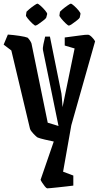

<svg xmlns="http://www.w3.org/2000/svg" viewBox="-49 -804 540 1050"><path d="M157 -52Q154 -53 144 -62.5Q134 -72 125 -83Q116 -94 115 -100L13 -528L-29 -560L-6 -615Q24 -613 57 -608Q90 -603 102 -598Q116 -584 123 -567L212 -133L271 -115L186 -530Q184 -541 188.5 -562.5Q193 -584 198 -604H224L287 -292Q288 -288 289.5 -267.5Q291 -247 293 -218L359 -539L305 -555V-599Q346 -604 384 -609.5Q422 -615 433 -614Q442 -613 454.5 -600Q467 -587 471 -578L341 -119L296 135L352 156V211Q337 213 314.5 215.5Q292 218 269 220.5Q246 223 229.5 224.5Q213 226 209 226Q204 225 196 215Q188 205 181 194Q174 183 173 179L245 -30Q225 -34 197 -40.5Q169 -47 157 -52ZM279 -740Q280 -742 293 -753Q306 -764 320.5 -774Q335 -784 338 -784Q343 -784 356.5 -772Q370 -760 381.5 -746Q393 -732 391 -727L387 -708Q386 -704 373 -693.5Q360 -683 346 -673.5Q332 -664 328 -664Q323 -664 310 -676.5Q297 -689 286 -702.5Q275 -716 276 -720ZM96 -740Q97 -742 110 -753Q123 -764 137.5 -774Q152 -784 155 -784Q160 -784 173.5 -772Q187 -760 198.5 -746Q210 -732 209 -727L204 -708Q203 -704 190 -693.5Q177 -683 163 -673.5Q149 -664 145 -664Q140 -664 127 -676.5Q114 -689 103 -702.5Q92 -716 93 -720Z"/></svg>

Font: Grenze Gotisch Medium
Style: Regular
Weight: 500
Designer: Renata Polastri
Foundry: Omnibus-Type
Version: Version 1.001